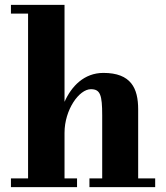

<svg xmlns="http://www.w3.org/2000/svg" viewBox="-20 -770 683 790"><path d="M25 -36V0H297V-36H245.5V-223.5C245.5 -318.5 305.5 -403 354 -403C392.5 -403 400.5 -379.5 400.5 -295.5V-36H348V0H618.5V-36H548.5V-320C548.5 -407 519 -470 405.5 -470C326 -470 274 -415 245.5 -351V-750H25V-714H95.5V-36Z"/></svg>

Font: Bodoni* 06
Style: Bold
Weight: 700
Version: Version 2.2